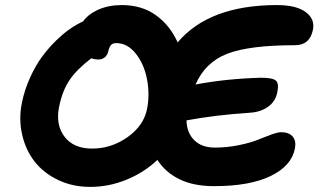

<svg xmlns="http://www.w3.org/2000/svg" viewBox="-20 -731 1262 761"><path d="M337.9 9.8Q267.6 9.8 210 -17.8Q152.3 -45.4 116.9 -91.1Q81.5 -136.7 67.6 -198Q53.7 -259.3 66.9 -324.2Q77.6 -376 99.1 -423.3Q120.6 -470.7 146.2 -505.6Q171.9 -540.5 201.7 -569.6Q231.4 -598.6 258.1 -616.9Q284.7 -635.3 309.1 -646Q330.1 -675.3 370.4 -693.1Q410.6 -710.9 462.9 -710.9Q541.5 -710.9 597.4 -671.1Q653.3 -631.3 684.1 -563Q809.1 -710.9 1078.1 -710.9Q1153.8 -710.9 1191.4 -683.3Q1229 -655.8 1220.2 -612.8Q1208 -551.8 1148.9 -551.8Q969.2 -551.8 881.6 -518.3Q793.9 -484.9 754.9 -396Q875 -418.9 1013.2 -422.9Q1060.5 -422.9 1073.5 -411.6Q1086.4 -400.4 1079.1 -365.2Q1071.8 -328.6 1042.2 -307.6Q1012.7 -286.6 970.2 -284.2Q835.9 -275.4 719.2 -253.9Q720.2 -205.1 749.8 -175.5Q779.3 -146 832 -146Q879.9 -146 926 -155.5Q972.2 -165 1000.5 -176.5Q1028.8 -188 1054.9 -197.5Q1081.1 -207 1094.2 -207Q1125.5 -207 1140.1 -189.7Q1154.8 -172.4 1148.9 -142.1Q1135.3 -73.2 1052.5 -33.2Q969.7 6.8 828.1 6.8Q747.6 6.8 691.4 -20.5Q635.3 -47.9 604 -97.2Q550.8 -46.9 481 -18.6Q411.1 9.8 337.9 9.8ZM213.9 -306.2Q200.2 -235.4 236.1 -188.7Q272 -142.1 345.2 -142.1Q421.4 -142.1 485.6 -187.5Q549.8 -232.9 563 -299.8Q574.2 -357.4 562.5 -417.7Q550.8 -478 517.8 -519Q484.9 -560.1 440.9 -560.1Q426.3 -560.1 419.4 -552Q412.6 -543.9 409.2 -527.8Q405.8 -512.2 395 -503.7Q384.3 -495.1 371.1 -495.1Q356.4 -495.1 341.8 -500Q283.7 -455.6 255.1 -412.8Q226.6 -370.1 213.9 -306.2Z"/></svg>

Font: Shantell Sans Normal
Style: Bold Italic
Weight: 700
Italic angle: -11.31°
Designer: Stephen Nixon, Anya Danilova, Shantell Martin
Foundry: Arrow Type
Version: Version 1.006;[559af2be0]